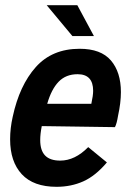

<svg xmlns="http://www.w3.org/2000/svg" viewBox="-20 -710 503 740"><path d="M446 -355Q446 -314 435 -264Q430 -233 423 -220L141 -224Q135 -194 135 -170Q135 -130 154 -110.5Q173 -91 212 -91Q269 -91 320 -143L392 -84Q348 -32 301 -11Q254 10 198 10Q109 10 64 -38.5Q19 -87 19 -173Q19 -216 29 -260Q55 -381 118 -451.5Q181 -522 287 -522Q369 -522 407.5 -477Q446 -432 446 -355ZM162 -310H332Q339 -342 339 -360Q339 -424 279 -424Q234 -424 206 -395Q178 -366 162 -310ZM160 -690H278L342 -571H259Z"/></svg>

Font: Decalotype SemiBold Italic
Style: Regular
Weight: 600
Italic angle: -12°
Designer: Alfredo Marco Pradil
Foundry: Alfredo Marco Pradil
Version: Version 1.0